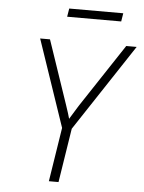

<svg xmlns="http://www.w3.org/2000/svg" viewBox="-60 -944 741 991"><g transform="rotate(5 311.0 -448.5)"><path d="M231 0 275 -280 122 -730H173L285 -400Q293 -378 298.5 -359Q304 -340 307 -330Q313 -339 324.5 -358.5Q336 -378 350 -400L568 -730H622L325 -280L281 0ZM251 -854 258 -897H538L531 -854Z"/></g></svg>

Font: JetBrains Mono Thin
Style: Italic
Weight: 100
Italic angle: -9°
Monospace: yes
Designer: Philipp Nurullin, Konstantin Bulenkov
Foundry: JetBrains
Version: Version 2.305; ttfautohint (v1.8.4.7-5d5b)